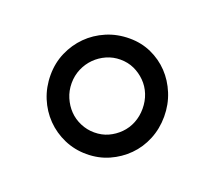

<svg xmlns="http://www.w3.org/2000/svg" viewBox="-66 -771 532 476"><g transform="rotate(20 200.0 -533.0)"><path d="M200 -380Q169 -380 141.5 -392Q114 -404 93.5 -425Q73 -446 61.5 -474Q50 -502 50 -534Q50 -566 62 -593.5Q74 -621 94.5 -641.5Q115 -662 143 -674Q171 -686 204 -686Q235 -686 261.5 -674Q288 -662 307.5 -641.5Q327 -621 338.5 -593Q350 -565 350 -533Q350 -501 338.5 -473Q327 -445 306.5 -424.5Q286 -404 259 -392Q232 -380 200 -380ZM200 -437Q220 -437 236.5 -444.5Q253 -452 266 -465Q279 -478 286 -495.5Q293 -513 293 -533Q293 -553 286 -570.5Q279 -588 266 -601Q253 -614 236.5 -621.5Q220 -629 200 -629Q181 -629 164 -621.5Q147 -614 134 -601Q121 -588 113.5 -570.5Q106 -553 106 -533Q106 -513 113.5 -495.5Q121 -478 133.5 -465Q146 -452 163.5 -444.5Q181 -437 200 -437Z"/></g></svg>

Font: Involve SemiBold
Style: Regular
Weight: 600
Designer: Stefan Peev
Foundry: Context Ltd.
Version: Version 1.001